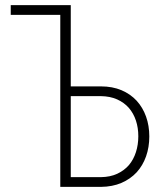

<svg xmlns="http://www.w3.org/2000/svg" viewBox="-20 -731 640 751"><path d="M22 -710.9V-672.9H215.8V0H374.5Q419.9 -0.5 455.1 -15.6Q490.2 -30.8 514.6 -57.1Q538.6 -83.5 551.3 -119.4Q564 -155.3 564 -197.3Q564 -239.3 551.3 -274.9Q538.6 -310.5 514.6 -336.9Q490.2 -363.3 455.1 -378.2Q419.9 -393.1 374.5 -393.1H256.8V-710.9ZM256.8 -355H374.5Q410.6 -354.5 438 -342.3Q465.3 -330.1 483.9 -309.1Q502.4 -287.6 511.7 -259.3Q521 -231 521 -198.2Q521 -165 511.7 -136Q502.4 -106.9 484.4 -85.4Q465.8 -64 438.5 -51.3Q411.1 -38.6 374.5 -38.1H256.8Z"/></svg>

Font: Roboto Mono ExtraLight
Style: Regular
Weight: 250
Monospace: yes
Designer: Google
Version: Version 3.000